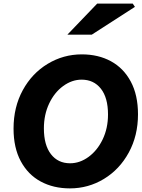

<svg xmlns="http://www.w3.org/2000/svg" viewBox="-20 -1030 787 1063"><path d="M55 -318Q55 -437 106 -530.5Q157 -624 244 -676.5Q331 -729 433 -729Q524 -729 594 -691Q664 -653 704 -578.5Q744 -504 744 -397Q744 -279 693 -185.5Q642 -92 555.5 -39.5Q469 13 367 13Q276 13 205.5 -25Q135 -63 95 -137.5Q55 -212 55 -318ZM578 -396Q578 -489 538.5 -539Q499 -589 432 -589Q378 -589 329.5 -553.5Q281 -518 252 -456.5Q223 -395 223 -319Q223 -227 262 -176.5Q301 -126 368 -126Q422 -126 470.5 -161.5Q519 -197 548.5 -258.5Q578 -320 578 -396ZM518 -1010H715L727 -992L488 -838H353Z"/></svg>

Font: Nebula Sans Bold
Style: Regular
Weight: 700
Italic angle: -9°
Designer: Paul D. Hunt for Adobe (as Source Sans)
Foundry: Nebula Entertainment & Broadcasting LLC
Version: Version 1.010